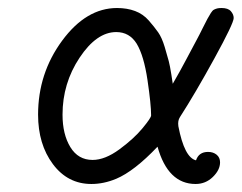

<svg xmlns="http://www.w3.org/2000/svg" viewBox="-20 -455 603 479"><path d="M75 -169Q75 -272 135 -353.5Q195 -435 272 -435Q297 -435 317 -427.5Q337 -420 351 -404Q365 -388 374.5 -374.5Q384 -361 391 -337.5Q398 -314 401 -302.5Q404 -291 407.5 -269Q411 -247 411 -246Q429 -277 444 -305.5Q459 -334 468.5 -351.5Q478 -369 485.5 -384.5Q493 -400 497.5 -408Q502 -416 506 -422.5Q510 -429 514 -431Q518 -433 522 -434Q526 -435 533 -435Q549 -435 556 -427Q563 -419 563 -410Q563 -397 515 -309.5Q467 -222 429 -163Q423 -154 425 -140Q440 -62 469 -55Q476 -76 499 -76Q512 -76 520.5 -69Q529 -62 529 -50Q529 -31 511 -13.5Q493 4 468 4Q399 4 373 -89Q315 -28 270 -9Q239 4 208 4Q149 4 112 -45.5Q75 -95 75 -169ZM136 -169Q136 -120 155.5 -88Q175 -56 211 -56Q242 -56 278 -82.5Q314 -109 335.5 -135Q357 -161 357 -167Q357 -194 348 -255Q339 -316 321 -346Q303 -375 270 -375Q221 -375 178.5 -311Q136 -247 136 -169Z"/></svg>

Font: CMU Typewriter Text
Style: LightOblique
Weight: 200
Italic angle: -9.46001°
Version: Version 0.7.0